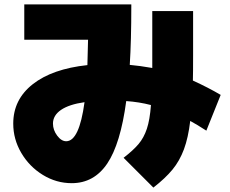

<svg xmlns="http://www.w3.org/2000/svg" viewBox="-20 -775 1040 870"><path d="M40 -215Q40 -324 128.5 -393.5Q217 -463 376 -480L379 -595H90V-755H575V-745Q575 -592 568 -481Q613 -477 670 -467V-535V-725H855V-525Q855 -445 854 -410Q924 -378 980 -345L915 -183Q870 -212 842 -227Q833 -151 813.5 -98.5Q794 -46 761.5 -6.5Q729 33 675 75L540 -60Q584 -94 608 -122.5Q632 -151 645.5 -191.5Q659 -232 664 -299Q610 -313 552 -317Q526 -123 466 -34Q406 55 305 55Q235 55 174 17.5Q113 -20 76.5 -82Q40 -144 40 -215ZM280 -135Q339 -135 363 -312Q293 -302 256.5 -277Q220 -252 220 -215Q220 -186 239 -160.5Q258 -135 280 -135Z"/></svg>

Font: Enso Black
Style: Regular
Weight: 900
Designer: Coji Morishita
Foundry: UNDERFOREST DESIGN
Version: Version 1.000